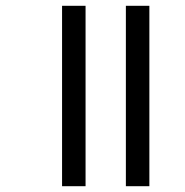

<svg xmlns="http://www.w3.org/2000/svg" viewBox="-20 -642 639 662"><path d="M414 -622H495V0H414ZM194 -622H275V0H194Z"/></svg>

Font: Noto Sans Historical
Style: Regular
Weight: 400
Designer: Monotype Design Team
Foundry: Monotype Imaging Inc.
Version: Version 2.013; ttfautohint (v1.8.4.7-5d5b)